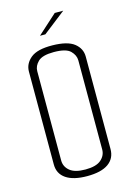

<svg xmlns="http://www.w3.org/2000/svg" viewBox="-118 -831 615 895"><g transform="rotate(-15 189.5 -384.0)"><path d="M189 3Q123 3 87.5 -21Q52 -45 52 -90V-538Q52 -576 84 -602.5Q116 -629 189 -628Q262 -627 294 -601.5Q326 -576 326 -537V-91Q326 -46 291.5 -21.5Q257 3 189 3ZM189 -29Q241 -29 264.5 -49.5Q288 -70 288 -99V-529Q288 -554 267 -575Q246 -596 187 -596Q132 -596 111 -575.5Q90 -555 90 -530V-99Q90 -69 114 -49Q138 -29 189 -29ZM145 -686 239 -771H280L171 -686Z"/></g></svg>

Font: Smooch Sans Thin Light
Style: Regular
Weight: 300
Version: Version 1.010